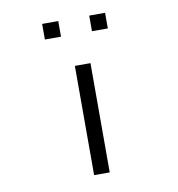

<svg xmlns="http://www.w3.org/2000/svg" viewBox="-72 -722 684 739"><g transform="rotate(-10 270.0 -353.0)"><path d="M237 -476H298V-49H237ZM325 -657H387V-596H325ZM141 -657H204V-596H141Z"/></g></svg>

Font: IBM 3270
Style: Regular
Weight: 400
Monospace: yes
Version: Version 2.3.1